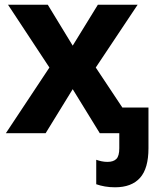

<svg xmlns="http://www.w3.org/2000/svg" viewBox="-20 -566 685 816"><path d="M469 230Q446 230 426 226.5Q406 223 389 217V113Q400 117 412 119.5Q424 122 437 122Q462 122 474.5 109.5Q487 97 487 64V0H404L289 -187L174 0H5L190 -279L14 -546H183L289 -372L396 -546H565L387 -279L500 -109H611V64Q611 150 575 190Q539 230 469 230Z"/></svg>

Font: Noto IKEA Arabic
Style: Bold
Weight: 700
Designer: Monotype Design Team
Foundry: Monotype Imaging Inc.
Version: Version 1.200